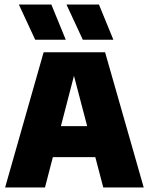

<svg xmlns="http://www.w3.org/2000/svg" viewBox="-20 -825 654 845"><path d="M2.5 0 172 -595H442.5L612.5 0H434.5L297.5 -522H313.5L178 0ZM136 -133.5 171.5 -270H441.5L477.5 -133.5ZM344.5 -650 272.5 -805H415.5L479 -650ZM135 -650 63 -805H206L269.5 -650Z"/></svg>

Font: Encode Sans SC SemiCondensed ExtraBold
Style: Regular
Weight: 800
Width: 4
Designer: Multiple Designers
Foundry: Impallari Type
Version: Version 3.002